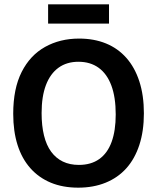

<svg xmlns="http://www.w3.org/2000/svg" viewBox="-20 -852 725 886"><path d="M341 14Q270 14 214.5 -9Q159 -32 120 -76Q81 -120 61 -183Q41 -246 41 -327Q41 -443 80 -520Q119 -597 188 -635.5Q257 -674 345 -674Q414 -674 469 -651.5Q524 -629 563 -585Q602 -541 623 -476.5Q644 -412 644 -329Q644 -247 623 -183Q602 -119 563 -75.5Q524 -32 467.5 -9Q411 14 341 14ZM344 -91Q400 -91 438 -118Q476 -145 495 -197Q514 -249 514 -324Q514 -403 494 -457Q474 -511 435.5 -539Q397 -567 342 -567Q288 -567 250 -539.5Q212 -512 192 -459.5Q172 -407 172 -330Q172 -272 183 -227Q194 -182 216 -152Q238 -122 270 -106.5Q302 -91 344 -91ZM202 -743V-832H483V-743Z"/></svg>

Font: Bricolage Grotesque 60pt SemiBold
Style: Regular
Weight: 600
Version: Version 1.001;gftools[0.9.33.dev8+g029e19f]